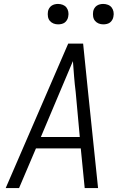

<svg xmlns="http://www.w3.org/2000/svg" viewBox="-20 -957 640 977"><path d="M9 0 327 -735H403L428 -490L479 0H411L391 -202H163L77 0ZM188 -260H386L365 -490Q360 -529 357 -568Q354 -607 351 -646Q334 -607 318 -568Q302 -529 285 -490ZM506 -833Q493 -833 482 -837.5Q471 -842 463.5 -851Q456 -860 454 -872.5Q452 -885 454 -898Q455 -906 460 -914.5Q465 -923 472.5 -928Q480 -933 488.5 -935Q497 -937 505 -937Q518 -937 529.5 -932.5Q541 -928 548 -919Q555 -910 557.5 -897.5Q560 -885 557 -872Q556 -864 551 -855.5Q546 -847 539 -842Q532 -837 523 -835Q514 -833 506 -833ZM276 -833Q263 -833 252 -837.5Q241 -842 233.5 -851Q226 -860 224 -872.5Q222 -885 224 -898Q225 -906 230 -914.5Q235 -923 242.5 -928Q250 -933 258.5 -935Q267 -937 275 -937Q288 -937 299.5 -932.5Q311 -928 318 -919Q325 -910 327.5 -897.5Q330 -885 327 -872Q326 -864 321 -855.5Q316 -847 309 -842Q302 -837 293 -835Q284 -833 276 -833Z"/></svg>

Font: Iosevka Light Extended Oblique
Style: Regular
Weight: 300
Width: 7
Italic angle: -9°
Monospace: yes
Designer: Belleve Invis
Foundry: Belleve Invis
Version: Version 32.5.0; ttfautohint (v1.8.4)